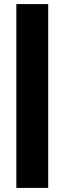

<svg xmlns="http://www.w3.org/2000/svg" viewBox="-20 -780 316 940"><path d="M60 140V-760H216V140Z"/></svg>

Font: Tektur SemiCondensed
Style: Bold
Weight: 700
Width: 4
Designer: Adam Jagosz
Foundry: Adam Jagosz
Version: Version 1.005;gftools[0.9.30]